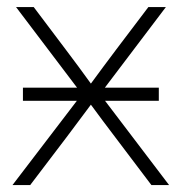

<svg xmlns="http://www.w3.org/2000/svg" viewBox="-20 -536 526 556"><path d="M46.4 -244.1V-282.2H203.1L26.4 -515.6H77.6L169.9 -393.1Q188.5 -368.7 206.8 -343.8Q225.1 -318.8 243.2 -293.9Q261.7 -318.8 280 -343.8Q298.3 -368.7 316.9 -393.1L409.7 -515.6H460.4L283.7 -282.2H439.9V-244.1H284.2L469.7 0H418.5L314 -138.2Q295.9 -162.1 278.3 -185.5Q260.7 -209 243.2 -232.9Q225.6 -209 207.8 -185.5Q189.9 -162.1 172.4 -138.2L67.4 0H16.1L202.6 -244.1Z"/></svg>

Font: Inter Display ExtraLight
Style: Regular
Weight: 200
Designer: Rasmus Andersson
Foundry: rsms
Version: Version 4.000;git-a52131595